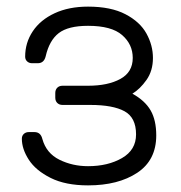

<svg xmlns="http://www.w3.org/2000/svg" viewBox="-20 -550 547 580"><path d="M246 -530Q315 -530 359 -507Q403 -484 422.5 -448.5Q442 -413 442 -375Q442 -336 422.5 -308.5Q403 -281 380 -267Q418 -246 435 -216.5Q452 -187 452 -141Q452 -66 394.5 -28Q337 10 246 10Q178 10 133 -12.5Q88 -35 67 -67.5Q46 -100 46 -131Q46 -140 52 -145.5Q58 -151 67 -151H84Q103 -151 108 -130Q120 -87 159.5 -67.5Q199 -48 246 -48Q306 -48 348.5 -72.5Q391 -97 391 -144Q391 -195 356 -214Q321 -233 253 -233H169Q159 -233 153 -239Q147 -245 147 -255V-269Q147 -279 153 -285Q159 -291 169 -291H246Q306 -291 343.5 -311.5Q381 -332 381 -375Q381 -416 349 -444Q317 -472 246 -472Q186 -472 157.5 -450Q129 -428 118 -380Q113 -359 94 -359H77Q68 -359 62 -364.5Q56 -370 56 -379Q56 -421 79 -455.5Q102 -490 145 -510Q188 -530 246 -530Z"/></svg>

Font: Rubik
Style: Regular
Weight: 300
Designer: Hubert & Fischer
Foundry: Hubert & Fischer
Version: Version 1.100